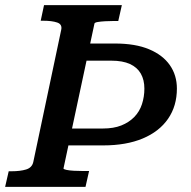

<svg xmlns="http://www.w3.org/2000/svg" viewBox="-44 -730 748 750"><path d="M325 -638 204 -72Q204 -69 215 -66.5Q226 -64 244 -63Q262 -62 280 -62H304L290 0H-24L-10 -61H1Q35 -61 58 -68Q81 -75 86 -97L195 -613Q200 -635 179.5 -642Q159 -649 125 -649H115L128 -710H432L418 -648H400Q384 -648 366.5 -647Q349 -646 337.5 -644Q326 -642 325 -638ZM173 -162 186 -228H358Q400 -228 430 -240Q460 -252 480.5 -273Q501 -294 510.5 -323Q520 -352 520 -384Q520 -418 506 -442.5Q492 -467 463.5 -480Q435 -493 391 -493H249L251 -560H405Q485 -560 538.5 -537.5Q592 -515 619.5 -475.5Q647 -436 647 -384Q647 -316 612.5 -266Q578 -216 513.5 -189Q449 -162 359 -162Z"/></svg>

Font: Roboto Serif 20pt Medium
Style: Italic
Weight: 500
Italic angle: -10°
Version: Version 1.008